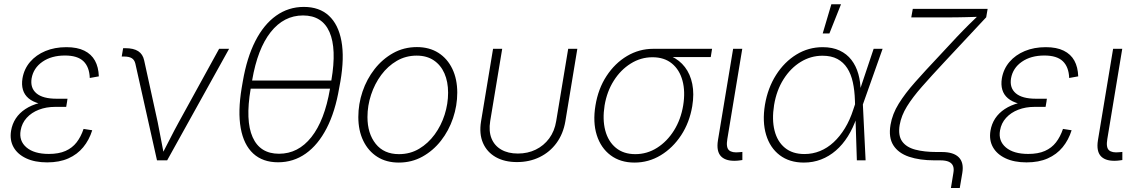

<svg xmlns="http://www.w3.org/2000/svg" viewBox="-20 -770 5468 922"><path d="M206.5 9.8Q147 9.8 105.5 -9.8Q64 -29.3 44.9 -63.5Q25.9 -97.7 33.2 -142.1Q38.6 -174.8 55.9 -201.2Q73.2 -227.5 101.8 -246.3Q130.4 -265.1 169.2 -275.4Q208 -285.6 255.9 -285.6H302.7L297.9 -256.8H245.1Q202.1 -256.8 166.7 -243.2Q131.3 -229.5 108.2 -204.1Q85 -178.7 79.1 -143.6Q70.3 -93.3 107.2 -62Q144 -30.8 214.4 -30.8Q262.2 -30.8 294.7 -45.2Q327.1 -59.6 347.9 -86.4Q368.7 -113.3 381.3 -150.9L422.9 -144.5Q408.2 -97.7 379.6 -63Q351.1 -28.3 308.1 -9.3Q265.1 9.8 206.5 9.8ZM252 -263.2Q204.1 -263.2 170.4 -272.2Q136.7 -281.2 116.9 -298.1Q97.2 -314.9 90.1 -339.1Q83 -363.3 87.9 -393.6Q95.7 -439 124.5 -472.7Q153.3 -506.3 198 -524.9Q242.7 -543.5 298.8 -543.5Q351.1 -543.5 385 -526.6Q418.9 -509.8 436 -478.8Q453.1 -447.8 454.6 -403.3L411.1 -395.5Q409.2 -448.7 380.6 -476.1Q352.1 -503.4 292 -503.4Q227.1 -503.4 183.8 -473.4Q140.6 -443.4 131.8 -393.6Q124.5 -347.7 155 -321.8Q185.5 -295.9 252 -295.9H304.2L298.8 -263.2Z M733.9 0 629.9 -464.8Q625.5 -482.9 612.5 -490.7Q599.6 -498.5 576.2 -498.5H564.5L571.3 -538.6H582.5Q621.6 -538.6 643.8 -524.2Q666 -509.8 672.4 -479.5L737.3 -183.1Q745.6 -143.1 752.9 -102.5Q760.3 -62 768.1 -22.9H754.9Q775.9 -62.5 796.1 -102.8Q816.4 -143.1 838.4 -183.1L1032.2 -535.6H1080.1L782.7 0Z M1315.4 9.3Q1241.7 9.3 1196 -32.7Q1150.4 -74.7 1136 -154.5Q1121.6 -234.4 1140.6 -348.1L1146 -379.4Q1165.5 -493.2 1206.1 -572.8Q1246.6 -652.3 1305.9 -694.6Q1365.2 -736.8 1439 -736.8Q1513.7 -736.8 1559.3 -694.6Q1605 -652.3 1619.6 -572.8Q1634.3 -493.2 1614.7 -379.4L1608.9 -348.1Q1589.8 -233.9 1548.6 -154.1Q1507.3 -74.2 1448.2 -32.5Q1389.2 9.3 1315.4 9.3ZM1319.8 -31.7Q1412.1 -31.7 1475.3 -111.6Q1538.6 -191.4 1564.5 -342.8L1571.3 -384.8Q1597.2 -536.1 1562.3 -616Q1527.3 -695.8 1435.1 -695.8Q1343.3 -695.8 1280 -616Q1216.8 -536.1 1190.9 -384.8L1183.6 -342.8Q1157.7 -190.9 1193.1 -111.3Q1228.5 -31.7 1319.8 -31.7ZM1168.5 -344.2 1174.8 -383.3H1587.4L1581.5 -344.2Z M1895 10.7Q1835.4 10.7 1792 -16.8Q1748.5 -44.4 1724.6 -93.8Q1700.7 -143.1 1700.7 -208Q1700.7 -270.5 1720.9 -330.3Q1741.2 -390.1 1778.8 -438.2Q1816.4 -486.3 1867.9 -515.1Q1919.4 -543.9 1981.9 -543.9Q2041.5 -543.9 2085 -516.4Q2128.4 -488.8 2152.1 -439.5Q2175.8 -390.1 2175.8 -325.2Q2175.8 -262.7 2155.5 -202.6Q2135.3 -142.6 2097.7 -94.5Q2060.1 -46.4 2008.5 -17.8Q1957 10.7 1895 10.7ZM1896 -29.8Q1949.7 -29.8 1992.9 -55.7Q2036.1 -81.5 2067.4 -124.3Q2098.6 -167 2115.2 -219.2Q2131.8 -271.5 2131.8 -324.7Q2131.8 -377.4 2114.3 -417.5Q2096.7 -457.5 2063 -480.2Q2029.3 -502.9 1981 -502.9Q1928.7 -502.9 1885.5 -477.8Q1842.3 -452.6 1810.8 -410.2Q1779.3 -367.7 1762 -315.2Q1744.6 -262.7 1744.6 -208Q1744.6 -128.9 1784.2 -79.3Q1823.7 -29.8 1896 -29.8Z M2462.4 8.3Q2402.8 8.3 2360.6 -15.6Q2318.4 -39.6 2299.3 -83.5Q2280.3 -127.4 2290 -187L2347.7 -535.6H2391.6L2334 -188.5Q2326.2 -140.1 2340.3 -105.2Q2354.5 -70.3 2387.2 -51.5Q2419.9 -32.7 2466.8 -32.7Q2514.2 -32.7 2552.7 -51.5Q2591.3 -70.3 2617.2 -105.2Q2643.1 -140.1 2650.9 -188.5L2708.5 -535.6H2752.4L2694.8 -187Q2684.6 -127.4 2652.6 -83.5Q2620.6 -39.6 2571.5 -15.6Q2522.5 8.3 2462.4 8.3Z M3026.9 10.7Q2959 10.7 2912.1 -24.4Q2865.2 -59.6 2845.7 -121.3Q2826.2 -183.1 2839.4 -263.2Q2852.5 -343.8 2892.6 -405Q2932.6 -466.3 2991 -501Q3049.3 -535.6 3117.2 -535.6H3399.4L3393.1 -496.1H3174.3L3113.3 -495.1Q3057.1 -495.1 3008.8 -464.8Q2960.4 -434.6 2927.5 -382.6Q2894.5 -330.6 2883.3 -263.7Q2872.6 -196.3 2886.5 -143.6Q2900.4 -90.8 2937.3 -60.3Q2974.1 -29.8 3030.8 -29.8Q3087.4 -29.8 3135.5 -60.3Q3183.6 -90.8 3216.6 -143.6Q3249.5 -196.3 3260.7 -263.7Q3271.5 -330.6 3257.3 -382.8Q3243.2 -435.1 3206.5 -465.1Q3169.9 -495.1 3113.3 -495.1L3114.3 -517.1Q3164.6 -517.1 3203.9 -499.3Q3243.2 -481.4 3269 -447.8Q3294.9 -414.1 3304.4 -366.7Q3314 -319.3 3304.2 -259.8Q3291 -181.6 3251 -120.6Q3210.9 -59.6 3152.8 -24.4Q3094.7 10.7 3026.9 10.7Z M3522 1.5Q3468.3 5.9 3443.6 -18.1Q3418.9 -42 3427.7 -96.7L3500.5 -535.6H3544.4L3472.7 -102.5Q3465.8 -62 3480.7 -48.6Q3495.6 -35.2 3530.8 -39.1Q3536.6 -39.6 3538.8 -39.8Q3541 -40 3544.9 -40.5V-1.5Q3540.5 -1 3534.4 0Q3528.3 1 3522 1.5Z M3840.3 10.7Q3771 10.7 3724.4 -24.7Q3677.7 -60.1 3658.9 -122.8Q3640.1 -185.5 3653.3 -266.6Q3667 -347.7 3706.8 -410.2Q3746.6 -472.7 3804.4 -508.1Q3862.3 -543.5 3930.7 -543.5Q3977.5 -543.5 4012 -527.3Q4046.4 -511.2 4068.6 -482.4Q4090.8 -453.6 4101.8 -414.8Q4112.8 -376 4112.8 -330.1H4127L4123.5 -270L4136.7 0H4094.7L4085.4 -288.1Q4084 -335.4 4075.4 -374.8Q4066.9 -414.1 4048.6 -442.6Q4030.3 -471.2 4001.2 -486.8Q3972.2 -502.4 3929.7 -502.4Q3873.5 -502.4 3825 -472.7Q3776.4 -442.9 3742.7 -389.6Q3709 -336.4 3697.3 -266.1Q3686 -195.8 3699.5 -142.8Q3712.9 -89.8 3749.3 -60.1Q3785.6 -30.3 3842.8 -30.3Q3882.3 -30.3 3917.7 -44.7Q3953.1 -59.1 3983.2 -86.9Q4013.2 -114.7 4037.4 -154.3Q4061.5 -193.8 4077.6 -244.1L4175.3 -535.6H4218.3L4123 -266.6L4106.9 -205.6H4093.8Q4076.7 -155.3 4051.5 -115.2Q4026.4 -75.2 3993.9 -47.1Q3961.4 -19 3922.9 -4.2Q3884.3 10.7 3840.3 10.7ZM3930.7 -609.4 3972.2 -749.5H4018.6L3962.9 -609.4Z M4546.4 132.8 4558.1 61Q4562 40 4556.4 26.6Q4550.8 13.2 4535.9 6.6Q4521 0 4495.1 0H4467.8Q4396.5 0 4345.2 -17.3Q4293.9 -34.7 4270 -72.3Q4246.1 -109.9 4256.3 -170.4Q4265.1 -222.7 4295.7 -272Q4326.2 -321.3 4374.8 -376Q4423.3 -430.7 4487.3 -498.5L4574.2 -591.8Q4588.9 -607.4 4603.3 -622.1Q4617.7 -636.7 4631.8 -650.9Q4646 -665 4659.9 -678.2Q4673.8 -691.4 4687 -704.6L4685.5 -689.5Q4668.5 -689 4650.1 -688.5Q4631.8 -688 4613.5 -687.5Q4595.2 -687 4577.1 -686.8Q4559.1 -686.5 4541.5 -686.5H4356L4363.3 -727.5H4722.7L4715.8 -687L4514.6 -471.7Q4452.6 -405.3 4407.5 -354Q4362.3 -302.7 4335.2 -258.8Q4308.1 -214.8 4300.3 -169.9Q4292 -119.6 4312 -91.3Q4332 -63 4375 -51.5Q4418 -40 4479 -40H4502.4Q4559.1 -40 4584.2 -14.6Q4609.4 10.7 4601.1 60.5L4588.9 132.8Z M4909.7 9.8Q4850.1 9.8 4808.6 -9.8Q4767.1 -29.3 4748 -63.5Q4729 -97.7 4736.3 -142.1Q4741.7 -174.8 4759 -201.2Q4776.4 -227.5 4804.9 -246.3Q4833.5 -265.1 4872.3 -275.4Q4911.1 -285.6 4959 -285.6H5005.9L5001 -256.8H4948.2Q4905.3 -256.8 4869.9 -243.2Q4834.5 -229.5 4811.3 -204.1Q4788.1 -178.7 4782.2 -143.6Q4773.4 -93.3 4810.3 -62Q4847.2 -30.8 4917.5 -30.8Q4965.3 -30.8 4997.8 -45.2Q5030.3 -59.6 5051 -86.4Q5071.8 -113.3 5084.5 -150.9L5126 -144.5Q5111.3 -97.7 5082.8 -63Q5054.2 -28.3 5011.2 -9.3Q4968.3 9.8 4909.7 9.8ZM4955.1 -263.2Q4907.2 -263.2 4873.5 -272.2Q4839.8 -281.2 4820.1 -298.1Q4800.3 -314.9 4793.2 -339.1Q4786.1 -363.3 4791 -393.6Q4798.8 -439 4827.6 -472.7Q4856.4 -506.3 4901.1 -524.9Q4945.8 -543.5 5002 -543.5Q5054.2 -543.5 5088.1 -526.6Q5122.1 -509.8 5139.2 -478.8Q5156.2 -447.8 5157.7 -403.3L5114.3 -395.5Q5112.3 -448.7 5083.7 -476.1Q5055.2 -503.4 4995.1 -503.4Q4930.2 -503.4 4887 -473.4Q4843.8 -443.4 4835 -393.6Q4827.6 -347.7 4858.2 -321.8Q4888.7 -295.9 4955.1 -295.9H5007.3L5002 -263.2Z M5346.7 1.5Q5293 5.9 5268.3 -18.1Q5243.7 -42 5252.4 -96.7L5325.2 -535.6H5369.1L5297.4 -102.5Q5290.5 -62 5305.4 -48.6Q5320.3 -35.2 5355.5 -39.1Q5361.3 -39.6 5363.5 -39.8Q5365.7 -40 5369.6 -40.5V-1.5Q5365.2 -1 5359.1 0Q5353 1 5346.7 1.5Z"/></svg>

Font: Inter 20pt ExtraLight
Style: Italic
Weight: 250
Italic angle: -9.3988°
Version: Version 4.001;git-66647c0bb